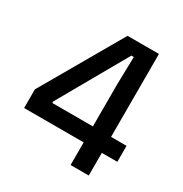

<svg xmlns="http://www.w3.org/2000/svg" viewBox="-151 -757 835 874"><g transform="rotate(30 266.0 -319.5)"><path d="M340 0V-424L343.5 -569.5H330.5L126.5 -210.5V-166.5L88 -203H517V-119H27V-217L270.5 -639H435.5V0Z"/></g></svg>

Font: Anek Tamil Medium
Style: Regular
Weight: 500
Designer: Aadarsh Rajan (Tamil), Yesha Goshar (Latin)
Foundry: Ek Type
Version: Version 1.003